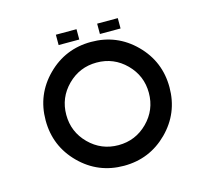

<svg xmlns="http://www.w3.org/2000/svg" viewBox="-117 -984 1233 1123"><g transform="rotate(-15 500.0 -422.0)"><path d="M500 -125Q603.5 -125 676.8 -198.2Q750 -271.5 750 -375Q750 -478.5 676.8 -551.8Q603.5 -625 500 -625Q396.5 -625 323.2 -551.8Q250 -478.5 250 -375Q250 -271.5 323.2 -198.2Q396.5 -125 500 -125ZM500 0Q343.8 0 234.4 -109.4Q125 -218.8 125 -375Q125 -531.2 234.4 -640.6Q343.8 -750 500 -750Q656.2 -750 765.6 -640.6Q875 -531.2 875 -375Q875 -218.8 765.6 -109.4Q656.2 0 500 0ZM687.5 -781.2H562.5V-843.8H687.5ZM437.5 -781.2H312.5V-843.8H437.5Z"/></g></svg>

Font: Xanmono
Style: Regular
Weight: 400
Designer: GGBotNet
Foundry: GGBotNet
Version: 1.00